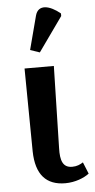

<svg xmlns="http://www.w3.org/2000/svg" viewBox="-57 -844 441 888"><g transform="rotate(-5 164.0 -400.5)"><path d="M145 -604 258 -763V-775C210 -815 156 -828 142 -775L101 -619ZM210 9C256 9 298 -8 321 -26L299 -80C285 -71 270 -64 248 -64C205 -64 193 -97 195 -156L204 -536H68L72 -151C74 -42 122 9 210 9Z"/></g></svg>

Font: Noto Serif SemiBold
Style: Regular
Weight: 600
Designer: Monotype Design Team
Foundry: Monotype Imaging Inc.
Version: Version 2.013